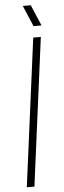

<svg xmlns="http://www.w3.org/2000/svg" viewBox="-63 -979 335 1008"><g transform="rotate(-5 105.0 -475.0)"><path d="M178.2 -779.8 76.2 0H36.1L138.2 -779.8ZM98.1 -950.2H140.1L187 -839.8H145Z"/></g></svg>

Font: Cooper Hewitt
Style: Light Italic
Weight: 704
Designer: Village Type and Design LLC
Foundry: Cooper Hewitt Smithsonian Design Museum
Version: 1.000